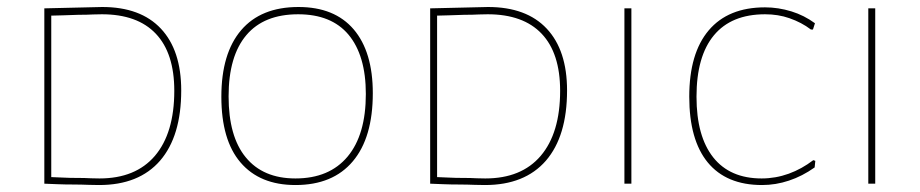

<svg xmlns="http://www.w3.org/2000/svg" viewBox="-20 -530 2654 554"><path d="M274.9 -509.8Q385.7 -509.8 444.3 -447.3Q502.9 -384.8 502.9 -269Q502.9 -137.2 441.9 -66.4Q380.9 3.9 266.1 3.9Q251 3.9 237.3 3.4Q230 2.9 215.3 2.7Q200.7 2.4 192.9 2.4Q185.1 2.4 169.2 2.2Q153.3 2 145.5 1.5Q121.6 0.5 107.9 0V-505.9ZM482.9 -268.1Q482.9 -376.5 429.7 -432.6Q376.5 -488.8 273.9 -488.8Q261.7 -488.8 249 -488.3Q242.2 -487.8 228.3 -487.5Q214.4 -487.3 207 -487.3Q176.8 -486.3 162.1 -485.8Q132.8 -484.9 127.9 -484.9V-19Q141.1 -18.6 161.6 -17.6Q168.5 -17.1 182.4 -16.8Q196.3 -16.6 203.1 -16.6Q210 -16.6 222.9 -16.4Q235.8 -16.1 242.2 -15.6Q254.4 -15.1 267.1 -15.1Q371.1 -15.1 426.8 -80.1Q482.9 -146 482.9 -268.1Z M832.5 3.9Q729.5 3.9 673.8 -61.5Q618.7 -126 618.7 -251Q618.7 -376 675.8 -442.9Q732.9 -509.8 841.3 -509.8Q945.3 -509.8 1000.5 -445.3Q1055.7 -380.4 1055.7 -261.2Q1055.7 -132.8 998 -64.5Q940.4 3.9 832.5 3.9ZM840.3 -488.8Q741.7 -488.8 690.9 -428.7Q639.6 -368.2 639.6 -252Q639.6 -136.2 689 -76.2Q738.8 -15.1 832.5 -15.1Q930.2 -15.1 982.9 -78.1Q1035.6 -141.1 1035.6 -258.8Q1035.6 -370.1 985.4 -430.2Q936 -488.8 840.3 -488.8Z M1388.2 -509.8Q1499 -509.8 1557.6 -447.3Q1616.2 -384.8 1616.2 -269Q1616.2 -137.2 1555.2 -66.4Q1494.1 3.9 1379.4 3.9Q1364.3 3.9 1350.6 3.4Q1343.3 2.9 1328.6 2.7Q1314 2.4 1306.2 2.4Q1298.3 2.4 1282.5 2.2Q1266.6 2 1258.8 1.5Q1234.9 0.5 1221.2 0V-505.9ZM1596.2 -268.1Q1596.2 -376.5 1543 -432.6Q1489.7 -488.8 1387.2 -488.8Q1375 -488.8 1362.3 -488.3Q1355.5 -487.8 1341.6 -487.5Q1327.6 -487.3 1320.3 -487.3Q1290 -486.3 1275.4 -485.8Q1246.1 -484.9 1241.2 -484.9V-19Q1254.4 -18.6 1274.9 -17.6Q1281.7 -17.1 1295.7 -16.8Q1309.6 -16.6 1316.4 -16.6Q1323.2 -16.6 1336.2 -16.4Q1349.1 -16.1 1355.5 -15.6Q1367.7 -15.1 1380.4 -15.1Q1484.4 -15.1 1540 -80.1Q1596.2 -146 1596.2 -268.1Z M1801.8 -505.9V0H1781.7V-505.9Z M2331.5 -462.9 2325.7 -444.8H2319.8Q2293 -465.3 2257.8 -477.5Q2225.6 -488.8 2187.5 -488.8Q2090.3 -488.8 2040 -428.2Q1989.7 -367.7 1989.7 -251Q1989.7 -136.7 2038.1 -75.7Q2086.4 -15.1 2177.7 -15.1Q2217.8 -15.1 2255.9 -28.8Q2293.5 -42.5 2326.7 -67.9L2332.5 -65.9L2330.6 -46.9Q2294.9 -21.5 2256.3 -8.8Q2218.3 3.9 2178.7 3.9Q2075.7 3.9 2022 -61.5Q1968.8 -126.5 1968.8 -251Q1968.8 -376 2024.9 -442.4Q2081.1 -508.8 2187.5 -508.8Q2225.6 -508.8 2263.7 -497.1Q2300.3 -485.8 2331.5 -462.9Z M2505.4 -505.9V0H2485.4V-505.9Z"/></svg>

Font: Datalegreya
Style: Dot
Weight: 700
Designer: Figs Lab
Foundry: Figs Lab
Version: Version 1.002;PS 001.002;hotconv 1.0.70;makeotf.lib2.5.58329